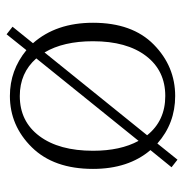

<svg xmlns="http://www.w3.org/2000/svg" viewBox="-8 -528 558 582"><g transform="rotate(-90 271.0 -237.0)"><path d="M403 -381 152 -70Q196 -15 271 -15Q348 -15 392.5 -73.5Q437 -132 437 -234Q437 -324 403 -381ZM135 -96 385 -406Q341 -456 271 -456Q194 -456 149.5 -396.5Q105 -337 105 -234Q105 -151 135 -96ZM481 -478 431 -416Q493 -346 493 -234Q493 -115 427 -50Q361 15 271 15Q188 15 127 -39L78 22L55 4L107 -60Q50 -127 50 -234Q50 -353 115.5 -419.5Q181 -486 271 -486Q349 -486 410 -436L458 -496Z"/></g></svg>

Font: TypoPRO Source Serif Pro
Style: Regular
Weight: 300
Designer: Frank Grießhammer
Foundry: Adobe Systems Incorporated
Version: Version 1.017;PS (version unavailable);hotconv 1.0.79;makeot